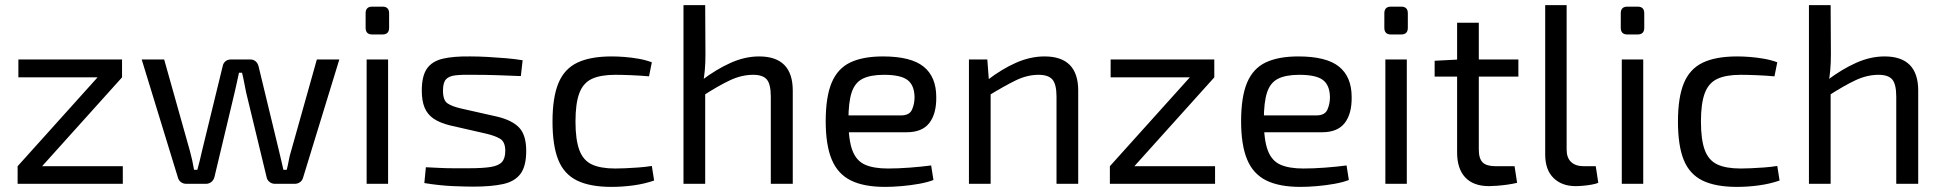

<svg xmlns="http://www.w3.org/2000/svg" viewBox="-20 -720 7608 752"><path d="M363 -418 458 -417 144 -68 49 -69ZM461 -69V0H49V-69ZM458 -487V-417H52V-487Z M1309 -487 1167 -24Q1164 -13 1155 -6.5Q1146 0 1134 0H1057Q1045 0 1035.5 -7.5Q1026 -15 1024 -27L944 -358Q940 -377 936.5 -396Q933 -415 928 -435H916Q912 -415 907.5 -396Q903 -377 899 -358L820 -27Q817 -15 808 -7.5Q799 0 786 0H710Q698 0 689 -6.5Q680 -13 677 -24L535 -487H623L724 -128Q729 -110 733 -91.5Q737 -73 740 -55H753Q758 -73 762.5 -91.5Q767 -110 771 -128L852 -460Q854 -472 862.5 -479.5Q871 -487 884 -487H961Q973 -487 981.5 -479.5Q990 -472 993 -459L1073 -128Q1077 -110 1081.5 -92Q1086 -74 1090 -55H1103Q1108 -74 1111 -91.5Q1114 -109 1120 -128L1221 -487Z M1500 -487V0H1416V-487ZM1478 -694Q1504 -694 1504 -668V-611Q1504 -585 1478 -585H1438Q1412 -585 1412 -611V-668Q1412 -694 1438 -694Z M1822 -499Q1854 -499 1890 -497Q1926 -495 1961.5 -492Q1997 -489 2027 -484L2020 -422Q1974 -424 1927.5 -425.5Q1881 -427 1835 -427Q1790 -428 1764 -425Q1738 -422 1726.5 -409Q1715 -396 1715 -365Q1715 -327 1733 -315Q1751 -303 1786 -295L1928 -263Q1986 -249 2013.5 -220Q2041 -191 2041 -129Q2041 -69 2018.5 -39Q1996 -9 1950 1Q1904 11 1833 11Q1807 11 1755.5 9Q1704 7 1642 -3L1648 -65Q1672 -64 1699 -62.5Q1726 -61 1755.5 -61Q1785 -61 1816 -61Q1871 -61 1902 -66Q1933 -71 1946 -85.5Q1959 -100 1959 -129Q1959 -165 1938 -177Q1917 -189 1882 -197L1742 -229Q1702 -239 1678 -255.5Q1654 -272 1643 -298.5Q1632 -325 1632 -365Q1632 -422 1652 -451Q1672 -480 1714 -490Q1756 -500 1822 -499Z M2376 -499Q2398 -499 2425 -497Q2452 -495 2480.5 -490Q2509 -485 2533 -476L2522 -421Q2489 -424 2452.5 -425.5Q2416 -427 2390 -427Q2332 -427 2298 -411Q2264 -395 2249 -355Q2234 -315 2234 -244Q2234 -173 2249 -132.5Q2264 -92 2298 -76Q2332 -60 2390 -60Q2405 -60 2429 -61Q2453 -62 2480.5 -64Q2508 -66 2533 -70L2542 -13Q2505 0 2461.5 6Q2418 12 2375 12Q2291 12 2240 -13Q2189 -38 2166.5 -94Q2144 -150 2144 -244Q2144 -338 2167 -394Q2190 -450 2241 -474.5Q2292 -499 2376 -499Z M2953 -499Q3085 -499 3085 -365V0H2999V-341Q2999 -390 2983.5 -408.5Q2968 -427 2930 -427Q2885 -427 2840 -406Q2795 -385 2733 -345L2729 -406Q2786 -449 2842 -474Q2898 -499 2953 -499ZM2742 -700 2743 -507Q2743 -474 2740.5 -445Q2738 -416 2733 -394L2742 -379V0H2657V-700Z M3438 -499Q3548 -499 3597.5 -459Q3647 -419 3647 -340Q3648 -275 3620 -238.5Q3592 -202 3531 -202H3247V-268H3509Q3542 -268 3552 -290.5Q3562 -313 3562 -340Q3561 -387 3534 -407Q3507 -427 3442 -427Q3389 -427 3358.5 -411.5Q3328 -396 3315.5 -357.5Q3303 -319 3303 -250Q3303 -172 3318.5 -131Q3334 -90 3368 -75Q3402 -60 3458 -60Q3497 -60 3543.5 -63.5Q3590 -67 3627 -72L3636 -15Q3613 -6 3579.5 0Q3546 6 3510.5 9Q3475 12 3447 12Q3363 12 3312 -13.5Q3261 -39 3237.5 -95.5Q3214 -152 3214 -245Q3214 -341 3237.5 -396.5Q3261 -452 3310.5 -475.5Q3360 -499 3438 -499Z M4071 -499Q4203 -499 4203 -365V0H4118V-341Q4118 -390 4102 -408.5Q4086 -427 4048 -427Q4003 -427 3958 -405Q3913 -383 3851 -345L3847 -406Q3904 -450 3960 -474.5Q4016 -499 4071 -499ZM3847 -487 3854 -394 3860 -379V0H3775V-487Z M4641 -418 4736 -417 4422 -68 4327 -69ZM4739 -69V0H4327V-69ZM4736 -487V-417H4330V-487Z M5065 -499Q5175 -499 5224.5 -459Q5274 -419 5274 -340Q5275 -275 5247 -238.5Q5219 -202 5158 -202H4874V-268H5136Q5169 -268 5179 -290.5Q5189 -313 5189 -340Q5188 -387 5161 -407Q5134 -427 5069 -427Q5016 -427 4985.5 -411.5Q4955 -396 4942.5 -357.5Q4930 -319 4930 -250Q4930 -172 4945.5 -131Q4961 -90 4995 -75Q5029 -60 5085 -60Q5124 -60 5170.5 -63.5Q5217 -67 5254 -72L5263 -15Q5240 -6 5206.5 0Q5173 6 5137.5 9Q5102 12 5074 12Q4990 12 4939 -13.5Q4888 -39 4864.5 -95.5Q4841 -152 4841 -245Q4841 -341 4864.5 -396.5Q4888 -452 4937.5 -475.5Q4987 -499 5065 -499Z M5490 -487V0H5406V-487ZM5468 -694Q5494 -694 5494 -668V-611Q5494 -585 5468 -585H5428Q5402 -585 5402 -611V-668Q5402 -694 5428 -694Z M5772 -631V-134Q5772 -99 5787 -84Q5802 -69 5838 -69H5912L5922 -4Q5906 0 5885 3Q5864 6 5844 7.5Q5824 9 5812 9Q5751 9 5719 -25Q5687 -59 5687 -123V-631ZM5927 -487V-420H5599V-482L5695 -487Z M6116 -700V-134Q6116 -102 6133.5 -85.5Q6151 -69 6183 -69H6230L6240 -4Q6231 0 6214.5 3Q6198 6 6180.5 7.5Q6163 9 6151 9Q6097 9 6064.5 -23Q6032 -55 6032 -115V-700Z M6416 -487V0H6332V-487ZM6394 -694Q6420 -694 6420 -668V-611Q6420 -585 6394 -585H6354Q6328 -585 6328 -611V-668Q6328 -694 6354 -694Z M6784 -499Q6806 -499 6833 -497Q6860 -495 6888.5 -490Q6917 -485 6941 -476L6930 -421Q6897 -424 6860.5 -425.5Q6824 -427 6798 -427Q6740 -427 6706 -411Q6672 -395 6657 -355Q6642 -315 6642 -244Q6642 -173 6657 -132.5Q6672 -92 6706 -76Q6740 -60 6798 -60Q6813 -60 6837 -61Q6861 -62 6888.5 -64Q6916 -66 6941 -70L6950 -13Q6913 0 6869.5 6Q6826 12 6783 12Q6699 12 6648 -13Q6597 -38 6574.5 -94Q6552 -150 6552 -244Q6552 -338 6575 -394Q6598 -450 6649 -474.5Q6700 -499 6784 -499Z M7361 -499Q7493 -499 7493 -365V0H7407V-341Q7407 -390 7391.5 -408.5Q7376 -427 7338 -427Q7293 -427 7248 -406Q7203 -385 7141 -345L7137 -406Q7194 -449 7250 -474Q7306 -499 7361 -499ZM7150 -700 7151 -507Q7151 -474 7148.5 -445Q7146 -416 7141 -394L7150 -379V0H7065V-700Z"/></svg>

Font: Exo 2
Style: Regular
Weight: 400
Designer: Natanael Gama
Foundry: Natanael Gama
Version: Version 2.010